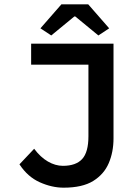

<svg xmlns="http://www.w3.org/2000/svg" viewBox="-20 -856 640 888"><path d="M274 12Q220 12 164 -13Q108 -38 70 -96L138 -168Q167 -129 201.5 -109Q236 -89 271 -89Q331 -89 360 -120.5Q389 -152 389 -226V-557H124V-654H505V-216Q505 -153 483 -101.5Q461 -50 411 -19Q361 12 274 12ZM217 -692 167 -725 264 -836H388L485 -725L435 -692L328 -780H324Z"/></svg>

Font: Source Code Pro SemiBold
Style: Regular
Weight: 600
Monospace: yes
Designer: Paul D. Hunt, Teo Tuominen
Foundry: Adobe Systems Incorporated
Version: Version 1.018;hotconv 1.0.116;makeotfexe 2.5.65601